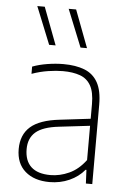

<svg xmlns="http://www.w3.org/2000/svg" viewBox="-56 -849 603 899"><g transform="rotate(5 245.0 -400.0)"><path d="M211 8Q139 8 96.5 -29Q54 -66 54 -133.5Q54 -201 97 -238.8Q140 -276.5 233.5 -287L397 -306.5L398.5 -273.5L232.5 -254Q157.5 -245.5 124.2 -216.8Q91 -188 91 -136.5Q91 -82 121.5 -53.5Q152 -25 212.5 -25Q256.5 -25 300 -44.8Q343.5 -64.5 377.5 -110V-373Q377.5 -429.5 360 -460.2Q342.5 -491 309.2 -503Q276 -515 228.5 -515Q198 -515 160.2 -509.2Q122.5 -503.5 83 -489.5V-523.5Q114.5 -535.5 153.8 -541.8Q193 -548 228.5 -548Q286.5 -548 327.5 -532Q368.5 -516 390 -477.8Q411.5 -439.5 411.5 -373V0H381.5L378.5 -64H374.5Q347 -30.5 304 -11.2Q261 8 211 8ZM301 -632 230 -808H265L331.5 -632ZM153.5 -632 82.5 -808H117.5L184 -632Z"/></g></svg>

Font: Encode Sans Condensed Thin Thin
Style: Regular
Weight: 250
Version: Version 3.002